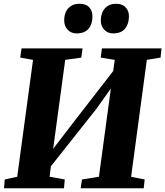

<svg xmlns="http://www.w3.org/2000/svg" viewBox="-20 -1000 878 1020"><path d="M1.5 0 5 -46.5 71.5 -61 155.5 -682 87.5 -694 94.5 -743H418.5L412 -694L326.5 -682L253.5 -144L222 -156.5L350.5 -324.5L622 -675L572.5 -559L589.5 -682L515 -694L521.5 -743H838L833 -694L760 -682L676.5 -61L748.5 -46.5L743.5 0H408.5L415.5 -46.5L505.5 -61L577 -589L606.5 -582.5L491.5 -421L207.5 -62.5L253.5 -141.5L243.5 -61L324 -46.5L320 0ZM387 -822.5Q357 -822.5 338.8 -842.8Q320.5 -863 321 -893.5Q321.5 -933 343.2 -956.5Q365 -980 402 -980Q437.5 -980 454.8 -960.2Q472 -940.5 471 -911.5Q471 -872 450.2 -847.2Q429.5 -822.5 387 -822.5ZM581 -822.5Q551.5 -822.5 533.2 -842.8Q515 -863 515.5 -893.5Q516.5 -933 538.2 -956.5Q560 -980 596.5 -980Q630.5 -980 648.2 -960.2Q666 -940.5 665 -911.5Q664.5 -872 643.8 -847.2Q623 -822.5 581 -822.5Z"/></svg>

Font: Merriweather 36pt Black
Style: Italic
Weight: 900
Italic angle: -7.8°
Version: Version 2.101